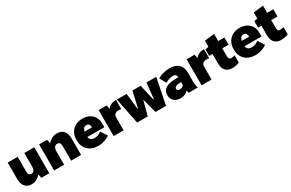

<svg xmlns="http://www.w3.org/2000/svg" viewBox="163 -1986 5038 3322"><g transform="rotate(-30 2681.5 -324.5)"><path d="M214 13H216C289 13 354 -24 398 -80C399 -56 406 -20 413 0H571V-520H372V-250C372 -189 346 -146 301 -146C259 -146 239 -172 239 -233V-520H40V-187C40 -61 106 13 214 13Z M668 0H867V-271C867 -331 895 -374 941 -374H944C986 -374 1007 -349 1007 -288V0H1206V-333C1206 -459 1139 -533 1031 -533H1028C953 -533 887 -496 842 -439C841 -462 833 -498 826 -520H668Z M1540 14H1561C1633 14 1725 -20 1775 -57L1692 -186C1659 -158 1612 -135 1563 -135H1554C1499 -135 1462 -163 1455 -213V-214H1794V-299C1794 -433 1689 -533 1545 -533H1530C1376 -533 1266 -424 1266 -272V-252C1266 -92 1375 14 1540 14ZM1460 -318C1471 -372 1497 -401 1535 -401H1544C1581 -401 1607 -375 1607 -324V-318Z M1857 0H2056V-270C2056 -313 2095 -345 2155 -345C2172 -345 2192 -343 2205 -338V-520H2189C2124 -520 2068 -491 2030 -444C2029 -465 2022 -499 2015 -520H1857Z M2326 0H2538L2613 -284H2617L2692 0H2903L3008 -520H2813L2778 -206H2768L2697 -520H2532L2461 -206H2451L2416 -520H2221Z M3190 13C3255 13 3313 -13 3342 -55C3345 -34 3350 -16 3355 0H3536C3525 -51 3518 -91 3518 -141V-312C3518 -453 3430 -533 3288 -533H3276C3192 -533 3101 -510 3039 -472L3109 -343C3169 -378 3218 -390 3262 -390H3266C3314 -390 3334 -364 3334 -325V-323H3302C3106 -323 3015 -265 3015 -154V-140C3015 -48 3088 13 3190 13ZM3250 -126C3220 -126 3200 -143 3200 -164V-169C3200 -203 3239 -225 3307 -225H3334V-164C3310 -138 3277 -126 3250 -126Z M3614 0H3813V-270C3813 -313 3852 -345 3912 -345C3929 -345 3949 -343 3962 -338V-520H3946C3881 -520 3825 -491 3787 -444C3786 -465 3779 -499 3772 -520H3614Z M4224 9C4265 9 4327 1 4368 -18V-163C4350 -160 4315 -152 4293 -152C4261 -152 4244 -171 4244 -219V-375H4370V-520H4246V-663L4049 -640V-518C4026 -515 3999 -510 3982 -504V-375H4049V-182C4049 -49 4126 9 4224 9Z M4680 14H4701C4773 14 4865 -20 4915 -57L4832 -186C4799 -158 4752 -135 4703 -135H4694C4639 -135 4602 -163 4595 -213V-214H4934V-299C4934 -433 4829 -533 4685 -533H4670C4516 -533 4406 -424 4406 -272V-252C4406 -92 4515 14 4680 14ZM4600 -318C4611 -372 4637 -401 4675 -401H4684C4721 -401 4747 -375 4747 -324V-318Z M5201 9C5242 9 5304 1 5345 -18V-163C5327 -160 5292 -152 5270 -152C5238 -152 5221 -171 5221 -219V-375H5347V-520H5223V-663L5026 -640V-518C5003 -515 4976 -510 4959 -504V-375H5026V-182C5026 -49 5103 9 5201 9Z"/></g></svg>

Font: Fixel Text Black
Style: Regular
Weight: 900
Width: 4
Designer: AlfaBravo + MacPaw
Foundry: Kyrylo Tkachov, Marchela Mozhyna, Serhii Makarenko, Maria Weinstein, Zakhar Kryvoshyya
Version: Version 1.211